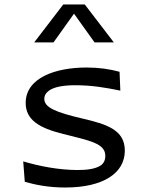

<svg xmlns="http://www.w3.org/2000/svg" viewBox="-20 -826 660 856"><path d="M366 -525C226 -525 94.5 -478.5 94.5 -367C94.5 -291 156 -255 261 -229C381 -198.5 449.5 -187 449.5 -131C449.5 -111.5 442 -97 428.5 -88C405 -73 369.5 -68 327 -68C241 -68 154 -85.5 83.5 -106.5L90.5 -15.5C137.5 -2 197 10 270.5 10C440.5 10 536.5 -54 536.5 -154.5C536.5 -248 454.5 -272.5 345.5 -298C230 -325 177.5 -346.5 177.5 -385C177.5 -399.5 184.5 -412 198.5 -422C221.5 -438.5 261.5 -446 316.5 -446C387.5 -446 451 -435.5 516.5 -422L513 -506C469 -518 421 -525 366 -525ZM132.5 -637H218.5L310 -765L401.5 -637H487.5L358 -806H262Z"/></svg>

Font: Monaspace Argon
Style: Regular
Weight: 400
Designer: Riley Cran & the Lettermatic Team
Foundry: Lettermatic
Version: Version 1.200 (Monaspace Argon)